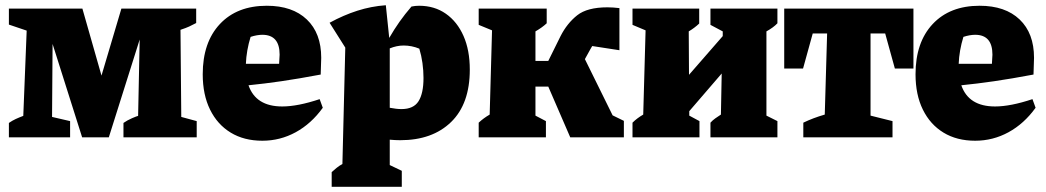

<svg xmlns="http://www.w3.org/2000/svg" viewBox="-20 -525 3998 734"><path d="M673 -78 732 -62V0H452V-55Q466 -65 484.5 -73Q503 -81 508 -82L514 -374L396 0H294L181 -357L179 -78L248 -62V0H14V-55Q27 -64 40 -70Q53 -76 69 -82L82 -408L14 -431V-492H295L368 -236L444 -492H730V-437Q715 -429 703 -423.5Q691 -418 670 -411Z M983 13Q913 13 862 -18Q811 -49 783 -106Q755 -163 755 -241Q755 -363 820.5 -433Q886 -503 1000 -503Q1098 -503 1153 -450.5Q1208 -398 1208 -304L1206 -240Q1121 -224 1055.5 -214.5Q990 -205 930 -199Q958 -118 1059 -118Q1118 -118 1202 -146L1214 -113Q1170 -52 1110.5 -19.5Q1051 13 983 13ZM938 -384Q922 -332 920 -281H1047L1049 -316Q1049 -392 983 -392Q973 -392 961.5 -390Q950 -388 938 -384Z M1248 189V133Q1257 125 1266.5 117Q1276 109 1289 102L1300 -343L1240 -438Q1293 -467 1346 -484Q1399 -501 1455 -505L1468 -380Q1487 -413 1507.5 -442Q1528 -471 1553 -500Q1568 -503 1582 -503Q1641 -503 1684.5 -472.5Q1728 -442 1752 -387.5Q1776 -333 1776 -259Q1776 -128 1704.5 -58.5Q1633 11 1510 11Q1491 11 1470 9V106L1516 128V189ZM1523 -351Q1497 -351 1470 -340V-113Q1496 -108 1515 -108Q1561 -108 1580 -138Q1599 -168 1599 -227Q1599 -255 1595 -284Q1591 -313 1583 -339Q1554 -351 1523 -351Z M1810 0V-56Q1828 -73 1852 -87L1861 -409L1810 -430V-492H2070V-436Q2053 -420 2027 -405V-292H2076L2123 -387Q2148 -436 2186.5 -466.5Q2225 -497 2302 -497Q2323 -497 2348 -494V-333L2244 -349Q2241 -343 2237 -337L2216 -299L2322 -84L2365 -63V0H2160L2076 -194H2027V-83L2067 -62V0Z M2398 0V-56Q2407 -65 2417 -72.5Q2427 -80 2439 -87L2448 -409L2398 -430V-492H2653V-435Q2635 -418 2613 -405L2614 -239L2743 -387V-405L2696 -430V-492H2952V-436Q2937 -420 2910 -405V-83L2952 -62V0H2696V-56Q2704 -65 2714.5 -72.5Q2725 -80 2736 -87L2739 -244L2615 -100V-83L2654 -62V0Z M3472 -492V-263H3401L3364 -397H3308V-83L3392 -62V0H3051V-56Q3088 -74 3133 -87L3142 -397H3087L3050 -263H2978V-492Z M3708 13Q3638 13 3587 -18Q3536 -49 3508 -106Q3480 -163 3480 -241Q3480 -363 3545.5 -433Q3611 -503 3725 -503Q3823 -503 3878 -450.5Q3933 -398 3933 -304L3931 -240Q3846 -224 3780.5 -214.5Q3715 -205 3655 -199Q3683 -118 3784 -118Q3843 -118 3927 -146L3939 -113Q3895 -52 3835.5 -19.5Q3776 13 3708 13ZM3663 -384Q3647 -332 3645 -281H3772L3774 -316Q3774 -392 3708 -392Q3698 -392 3686.5 -390Q3675 -388 3663 -384Z"/></svg>

Font: Piazzolla ExtraBold
Style: Regular
Weight: 800
Designer: Juan Pablo del Peral
Foundry: Huerta Tipografica
Version: Version 1.330